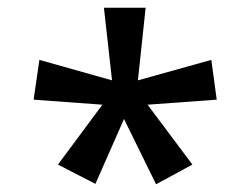

<svg xmlns="http://www.w3.org/2000/svg" viewBox="-20 -765 647 497"><path d="M130 -339 245 -494 67 -507 82 -610 270 -557 249 -745H357L337 -557L527 -610L541 -507L362 -494L478 -339L384 -288L301 -457L227 -289Z"/></svg>

Font: Noto Sans Gurmukhi Medium
Style: Regular
Weight: 500
Designer: Jelle Bosma - Monotype Design Team
Foundry: Monotype Imaging Inc.
Version: Version 2.004; ttfautohint (v1.8.4.7-5d5b)